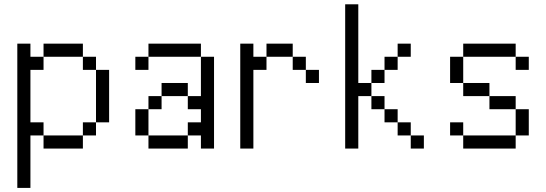

<svg xmlns="http://www.w3.org/2000/svg" viewBox="-20 -708 2602 915"><path d="M125 -500V-437.5H187.5V-375H125V-125H187.5V-62.5H125V187.5H62.5V-500ZM187.5 -62.5H375V0H187.5ZM187.5 -500H375V-437.5H187.5ZM375 -125H437.5V-62.5H375ZM375 -437.5H437.5V-375H375ZM437.5 -375H500V-125H437.5Z M625 -437.5H687.5V-375H625ZM625 -187.5H687.5V-62.5H625ZM687.5 -62.5H875V0H687.5ZM687.5 -250H750V-187.5H687.5ZM687.5 -500H937.5V-437.5H687.5ZM750 -312.5H875V-250H750ZM875 -125H937.5V-187.5H875V-250H937.5V-437.5H1000V0H937.5V-62.5H875Z M1125 -500H1187.5V-437.5H1250V-375H1187.5V0H1125ZM1250 -500H1375V-437.5H1250ZM1375 -437.5H1437.5V-375H1375ZM1437.5 -375H1500V-312.5H1437.5Z M1687.5 -312.5H1750V-250H1687.5V0H1625V-687.5H1687.5ZM1750 -250H1812.5V-187.5H1750ZM1750 -375H1812.5V-312.5H1750ZM1812.5 -187.5H1875V-125H1812.5ZM1812.5 -437.5H1875V-375H1812.5ZM1875 -125H1937.5V-62.5H1875ZM1875 -500H1937.5V-437.5H1875ZM1937.5 -62.5H2000V0H1937.5Z M2187.5 -437.5V-312.5H2125V-437.5ZM2125 -125H2187.5V-62.5H2125ZM2187.5 -62.5H2437.5V0H2187.5ZM2187.5 -312.5H2312.5V-250H2187.5ZM2187.5 -500H2437.5V-437.5H2187.5ZM2312.5 -250H2437.5V-187.5H2312.5ZM2437.5 -187.5H2500V-62.5H2437.5ZM2437.5 -437.5H2500V-375H2437.5Z"/></svg>

Font: 寒蝉点阵体 16px
Style: Regular
Weight: 400
Designer: Designed by Warren2060
Foundry: ChillType
Version: Version 1.000